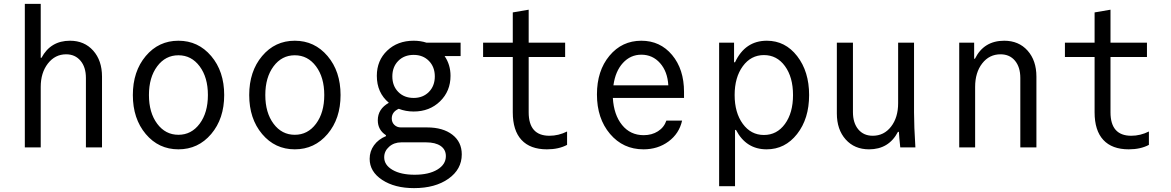

<svg xmlns="http://www.w3.org/2000/svg" viewBox="-20 -760 6040 990"><path d="M190 0H108V-740H190V-462H194Q241 -550 341 -550Q415 -550 460.5 -499Q506 -448 506 -365V0H423V-358Q423 -414 395 -447Q367 -480 321 -480Q264 -480 227 -432.5Q190 -385 190 -312Z M1069 -69Q1002 10 900 10Q798 10 731.5 -69Q665 -148 665 -270Q665 -392 731.5 -471Q798 -550 900 -550Q1002 -550 1069 -471Q1136 -392 1136 -270Q1136 -148 1069 -69ZM790.5 -122Q833 -65 900 -65Q967 -65 1009.5 -122Q1052 -179 1052 -270Q1052 -361 1009.5 -418Q967 -475 900 -475Q833 -475 790.5 -418Q748 -361 748 -270Q748 -179 790.5 -122Z M1669 -69Q1602 10 1500 10Q1398 10 1331.5 -69Q1265 -148 1265 -270Q1265 -392 1331.5 -471Q1398 -550 1500 -550Q1602 -550 1669 -471Q1736 -392 1736 -270Q1736 -148 1669 -69ZM1390.5 -122Q1433 -65 1500 -65Q1567 -65 1609.5 -122Q1652 -179 1652 -270Q1652 -361 1609.5 -418Q1567 -475 1500 -475Q1433 -475 1390.5 -418Q1348 -361 1348 -270Q1348 -179 1390.5 -122Z M2113 -255Q2161 -255 2191.5 -286Q2222 -317 2222 -366Q2222 -415 2191.5 -446Q2161 -477 2113 -477Q2064 -477 2033.5 -446Q2003 -415 2003 -366Q2003 -317 2033.5 -286Q2064 -255 2113 -255ZM2177 -26H2049Q2012 -26 1986.5 -3.5Q1961 19 1961 51Q1961 91 2004 116Q2047 141 2118 141Q2191 141 2235 114.5Q2279 88 2279 45Q2279 11 2252 -7.5Q2225 -26 2177 -26ZM2113 -185Q2072 -185 2036 -199Q2000 -183 2000 -149Q2000 -129 2013.5 -116Q2027 -103 2047 -103H2182Q2264 -103 2312.5 -65.5Q2361 -28 2361 36Q2361 113 2292.5 161.5Q2224 210 2115 210Q2015 210 1950.5 167.5Q1886 125 1886 59Q1886 20 1908.5 -11Q1931 -42 1970 -58V-63Q1928 -90 1928 -140Q1928 -198 1985 -230Q1923 -282 1923 -369Q1923 -448 1976.5 -499Q2030 -550 2113 -550Q2149 -550 2179 -540H2355V-471H2273V-470Q2303 -426 2303 -369Q2303 -290 2249 -237.5Q2195 -185 2113 -185Z M2706 -181Q2706 -60 2813 -60Q2860 -60 2904 -82V-13Q2861 10 2800 10Q2714 10 2669 -38.5Q2624 -87 2624 -181V-466H2471V-540H2624V-696L2706 -710V-540H2894V-466H2706Z M3143 -320H3426Q3422 -391 3383.5 -434.5Q3345 -478 3287 -478Q3231 -478 3192 -435.5Q3153 -393 3143 -320ZM3507 -286V-255H3140Q3145 -168 3187.5 -115.5Q3230 -63 3299 -63Q3341 -63 3372.5 -83Q3404 -103 3416 -138H3497Q3482 -71 3427 -30.5Q3372 10 3298 10Q3193 10 3125.5 -69.5Q3058 -149 3058 -273Q3058 -395 3122.5 -472.5Q3187 -550 3287 -550Q3384 -550 3445.5 -476.5Q3507 -403 3507 -286Z M4027.5 -419Q3986 -476 3919 -476Q3852 -476 3810 -418.5Q3768 -361 3768 -270Q3768 -179 3810 -121.5Q3852 -64 3919 -64Q3986 -64 4027.5 -121Q4069 -178 4069 -270Q4069 -362 4027.5 -419ZM3688 200V-540H3765V-439H3770Q3822 -550 3934 -550Q4029 -550 4090.5 -470.5Q4152 -391 4152 -270Q4152 -148 4090 -69Q4028 10 3933 10Q3827 10 3775 -90H3770V200Z M4693 -540V-180Q4693 -110 4700 0H4622Q4616 -54 4615 -80H4610Q4563 10 4461 10Q4386 10 4340.5 -41Q4295 -92 4295 -175V-540H4378V-182Q4378 -126 4405.5 -93Q4433 -60 4480 -60Q4538 -60 4574.5 -107Q4611 -154 4611 -228V-540Z M5008 0H4926V-540H5003V-457H5007Q5053 -550 5158 -550Q5233 -550 5278.5 -499Q5324 -448 5324 -365V0H5241V-358Q5241 -414 5213.5 -447Q5186 -480 5139 -480Q5081 -480 5044.5 -433Q5008 -386 5008 -312Z M5706 -181Q5706 -60 5813 -60Q5860 -60 5904 -82V-13Q5861 10 5800 10Q5714 10 5669 -38.5Q5624 -87 5624 -181V-466H5471V-540H5624V-696L5706 -710V-540H5894V-466H5706Z"/></svg>

Font: CommitMono
Style: 450Regular
Weight: 450
Designer: Eigil Nikolajsen
Foundry: Eigil Nikolajsen
Version: Version 1.002